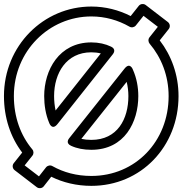

<svg xmlns="http://www.w3.org/2000/svg" viewBox="-22 -898 921 969"><path d="M102.4 -63.3 141.5 -112.4C148.9 -121.6 148.7 -135.1 141.1 -144.1C82.1 -214.3 48 -307.4 48 -413C48 -640.6 226.1 -815 439 -815C508.5 -815 574.1 -796.3 631.6 -763.3C642.4 -757.1 656.3 -760.3 663.6 -769.5L702.3 -818.2L774.6 -762.7L732.4 -709.6C724.6 -699.7 726.4 -685.5 733 -677.8C792.2 -608.2 829 -516 829 -413C829 -184.8 661.7 -10 439 -10C365.1 -10 298.4 -28 242.3 -59.8C231.5 -65.9 217.6 -62.7 210.3 -53.4L174.6 -7.9ZM47.5 -74.6C38.4 -63.3 41.1 -47.3 51.8 -39.2L163.8 46.8C173.3 54.2 189.8 53.7 198.7 42.4L236.7 -6.1C295.6 23.2 364.8 40 439 40C690.3 40 879 -159.2 879 -413C879 -520.3 843.1 -617.8 784.1 -694.2L829.6 -751.4C838.5 -762.7 835.9 -778.6 825.2 -786.8L713.2 -872.8C703.9 -880 687.3 -879.8 678.4 -868.5L637.5 -817C577.4 -847.5 510 -865 439 -865C197.9 -865 -2 -667.4 -2 -413C-2 -304.2 30.9 -205.7 90 -128ZM201 -413C201 -367.3 208.3 -320.2 226 -278.3C226 -278.3 239.9 -236.2 268.6 -272.5L547.6 -624.5C551.5 -629.3 565.2 -649.9 538.8 -662.5C510.2 -676.3 476.4 -684 439 -684C275.6 -684 201 -543.6 201 -413ZM251 -413C251 -528.4 312.4 -634 439 -634C456.4 -634 471.8 -632.1 486.8 -628.3L258.6 -340.4C253.6 -363.1 251 -388.4 251 -413ZM676 -413C676 -458.1 667.5 -504.5 648.8 -546.2C648.8 -546.2 634.8 -587.3 606.4 -551.6L327.4 -200.6C325.1 -197.7 307.1 -175.9 336.5 -162.3C366.4 -148.5 400.3 -142 439 -142C607.6 -142 676 -283.2 676 -413ZM626 -413C626 -296.8 570.4 -192 439 -192C420.1 -192 403.5 -193.8 388.6 -197.2L617.3 -484.8C623 -461.7 626 -437.2 626 -413Z"/></svg>

Font: Hussar Techniczny
Style: Bold 
Weight: 700
Foundry: Cannot Into Space Fonts
Version: Version 0.77